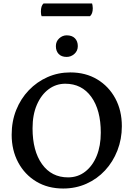

<svg xmlns="http://www.w3.org/2000/svg" viewBox="-20 -1071 767 1103"><path d="M343 12Q255 12 188.5 -28Q122 -68 84.5 -138Q47 -208 47 -297Q47 -374 73 -439Q99 -504 145.5 -552.5Q192 -601 253 -628Q314 -655 384 -655Q472 -655 538.5 -615Q605 -575 642.5 -505.5Q680 -436 680 -346Q680 -272 654.5 -206.5Q629 -141 583.5 -92Q538 -43 476.5 -15.5Q415 12 343 12ZM371 -52Q427 -52 469.5 -85Q512 -118 535.5 -175.5Q559 -233 559 -309Q559 -439 504.5 -514.5Q450 -590 355 -590Q302 -590 259.5 -558.5Q217 -527 192 -469.5Q167 -412 167 -334Q167 -204 221.5 -128Q276 -52 371 -52ZM363 -744Q333 -744 317 -761Q301 -778 301 -806Q301 -833 320 -850.5Q339 -868 363 -868Q394 -868 410.5 -851Q427 -834 427 -806Q427 -779 407.5 -761.5Q388 -744 363 -744ZM497 -978H219Q215 -986 215 -1004Q215 -1038 230 -1051H509Q510 -1047 511.5 -1040Q513 -1033 513 -1024Q513 -992 497 -978Z"/></svg>

Font: Petrona SemiBold
Style: Regular
Weight: 600
Designer: Ringo R. Seeber
Foundry: Ringo R. Seeber
Version: Version 2.001; ttfautohint (v1.8.3)